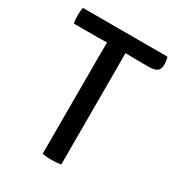

<svg xmlns="http://www.w3.org/2000/svg" viewBox="-166 -787 822 895"><g transform="rotate(30 245.0 -339.5)"><path d="M196 -525.5Q196 -546 196.2 -562.2Q196.5 -578.5 196.5 -599.5H196Q186 -599.5 167.8 -599Q149.5 -598.5 139 -598.5H18.5Q16 -609.5 15.2 -620.2Q14.5 -631 14.5 -640.5Q14.5 -650 15.2 -660.8Q16 -671.5 18.5 -683H473.5Q479.5 -664.5 479.5 -643Q479.5 -619 465.8 -608.8Q452 -598.5 423 -598.5H353Q343 -598.5 324.5 -599Q306 -599.5 296 -599.5H295.5Q295.5 -578.5 295.8 -562.2Q296 -546 296 -525.5V0Q284.5 2 271 3Q257.5 4 246 4Q234.5 4 221 3Q207.5 2 196 0Z"/></g></svg>

Font: Signika Negative SC
Style: Regular
Weight: 400
Designer: Anna Giedryś
Foundry: Anna Giedryś
Version: Version 2.000; ttfautohint (v1.8.3) -l 8 -r 50 -G 200 -x 9 -